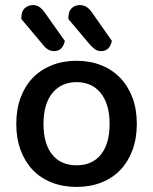

<svg xmlns="http://www.w3.org/2000/svg" viewBox="-20 -721 602 755"><path d="M281 14Q227 14 183 -3.5Q139 -21 108.5 -53Q78 -85 61 -131Q44 -177 44 -234Q44 -291 61 -337Q78 -383 109 -415Q140 -447 184 -464.5Q228 -482 281 -482Q334 -482 378 -464.5Q422 -447 453 -414.5Q484 -382 501 -336.5Q518 -291 518 -234Q518 -177 501 -131Q484 -85 453.5 -53Q423 -21 379 -3.5Q335 14 281 14ZM151 -234Q151 -156 185 -113.5Q219 -71 281 -71Q343 -71 377 -113.5Q411 -156 411 -234Q411 -311 376.5 -354.5Q342 -398 281 -398Q221 -398 186 -355Q151 -312 151 -234ZM64 -646V-652Q64 -677 77.5 -689Q91 -701 110 -701Q124 -701 135 -693.5Q146 -686 155 -673L235 -560Q226 -520 193 -520Q179 -520 168 -527Q157 -534 149 -545ZM249 -646V-652Q249 -677 262 -689Q275 -701 294 -701Q309 -701 320.5 -693.5Q332 -686 341 -673L420 -560Q411 -520 378 -520Q364 -520 354 -527Q344 -534 334 -545Z"/></svg>

Font: Baloo 2 Latin Medium
Style: Regular
Weight: 500
Designer: Sarang Kulkarni and Ek Type
Foundry: Ek Type
Version: Version 1.001